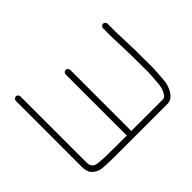

<svg xmlns="http://www.w3.org/2000/svg" viewBox="-117 -719 897 897"><g transform="rotate(-45 331.0 -271.0)"><path d="M593 -486C585.1 -486 578 -478.9 578 -471V-414L582 -289V-242C582 -226.7 582.2 -212.2 582.5 -198.5C583.4 -162.4 580.4 -148.2 578.1 -110C576.8 -88.6 572.3 -71.3 564.7 -58C557.1 -44.7 549.5 -38 542 -38H332V-442C332 -449.9 324.9 -457 317 -457C309.1 -457 302 -449.9 302 -442V-38H223C175.7 -38 139.1 -39.5 113.2 -42.5C91.1 -45 80 -58.5 80 -83V-519C80 -526.9 72.9 -534 65 -534C57.1 -534 50 -526.9 50 -519V-83C50 -45.5 64.6 -25 100 -13.5C111.3 -9.8 152.3 -8 223 -8H542C579.6 -8 605.1 -56.4 607.9 -103.5C609.3 -127.8 610.5 -146.2 611.5 -158.5C613.6 -185 612 -213.3 612 -242V-289L608 -414V-471C608 -478.9 600.9 -486 593 -486Z"/></g></svg>

Font: MewTooHand
Style: Regular
Weight: 400
Designer: Mew Too, Robert Jablonski
Version: Version 0.77